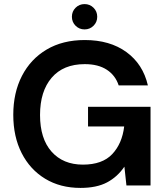

<svg xmlns="http://www.w3.org/2000/svg" viewBox="-20 -908 813 940"><path d="M374 12Q275 12 201 -33Q127 -78 86 -158.5Q45 -239 45 -346Q45 -454 87.5 -536.5Q130 -619 208.5 -665.5Q287 -712 395 -712Q518 -712 599 -653Q680 -594 704 -490H561Q545 -539 503 -566.5Q461 -594 395 -594Q290 -594 233 -527.5Q176 -461 176 -345Q176 -229 232.5 -165.5Q289 -102 386 -102Q481 -102 529.5 -153.5Q578 -205 588 -289H411V-385H717V0H599L589 -92Q555 -42 504 -15Q453 12 374 12ZM394 -764Q368 -764 350 -782Q332 -800 332 -826Q332 -852 350 -870Q368 -888 394 -888Q420 -888 438 -870Q456 -852 456 -826Q456 -800 438 -782Q420 -764 394 -764Z"/></svg>

Font: DeepMind Sans
Style: Bold
Weight: 700
Designer: Jonny Pinhorn / Modifications: Colophon Foundry
Foundry: Colophon Foundry
Version: Version 1.002; ttfautohint (v1.8.2)